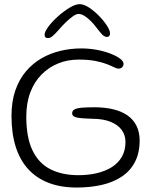

<svg xmlns="http://www.w3.org/2000/svg" viewBox="-20 -844 716 902"><path d="M340 37Q265 37 207.8 14.8Q150.5 -7.5 111.8 -50.2Q73 -93 53.5 -155.5Q34 -218 34 -298.5Q34 -367.5 52.2 -419.8Q70.5 -472 102.5 -509.5Q134.5 -547 176.2 -570.8Q218 -594.5 265.5 -605.5Q313 -616.5 361.5 -616.5Q399.5 -616.5 435.2 -609.8Q471 -603 499.2 -592Q527.5 -581 544 -568.5Q560.5 -556 560.5 -544Q560.5 -534.5 553.8 -528Q547 -521.5 537 -521.5Q529 -521.5 516 -528Q503 -534.5 482 -542.8Q461 -551 428.8 -557.5Q396.5 -564 349 -564Q298 -564 253.8 -546.2Q209.5 -528.5 175.5 -494.2Q141.5 -460 122.5 -410.2Q103.5 -360.5 103.5 -296Q103.5 -198 132.8 -137.2Q162 -76.5 217 -48.8Q272 -21 348.5 -21Q395 -21 435.2 -30.5Q475.5 -40 505.8 -59.2Q536 -78.5 552.8 -108Q569.5 -137.5 569.5 -177Q569.5 -209 552 -233.2Q534.5 -257.5 500.2 -271.5Q466 -285.5 416 -286Q369 -287 344 -291.2Q319 -295.5 319 -311.5Q319 -324 330 -330Q341 -336 364 -338Q387 -340 424 -340Q473 -340 512.2 -330.5Q551.5 -321 579 -301.8Q606.5 -282.5 621.2 -253Q636 -223.5 636 -184Q636 -125.5 614.2 -83.5Q592.5 -41.5 552.8 -14.8Q513 12 459 24.5Q405 37 340 37ZM205 -665Q189.5 -665 189.5 -680.5Q189.5 -695 207.2 -718.8Q225 -742.5 252 -766.8Q279 -791 306.8 -807.8Q334.5 -824.5 354.5 -824.5Q373.5 -824.5 397.8 -808.8Q422 -793 444.8 -769.8Q467.5 -746.5 482.2 -723.8Q497 -701 497 -687.5Q497 -679.5 493.2 -675Q489.5 -670.5 483 -670.5Q471 -670.5 460.2 -681.5Q449.5 -692.5 431.5 -716.5Q419.5 -732.5 405 -746.8Q390.5 -761 376 -769.8Q361.5 -778.5 349 -778.5Q338.5 -778.5 323 -767.8Q307.5 -757 290 -740.2Q272.5 -723.5 257 -705Q237 -682.5 226.2 -673.8Q215.5 -665 205 -665Z"/></svg>

Font: Gluten ExtraLight
Style: Regular
Weight: 250
Designer: Tyler Finck
Foundry: Etcetera Type Company
Version: Version 1.300